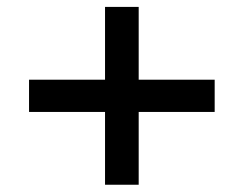

<svg xmlns="http://www.w3.org/2000/svg" viewBox="-20 -604 688 542"><path d="M276.5 -82.5V-288H62V-379H276.5V-584.5H371.5V-379H586V-288H371.5V-82.5Z"/></svg>

Font: Geologica EX Med
Style: Regular
Weight: 500
Designer: Sindre Bremnes, Frode Helland
Foundry: Monokrom Skriftforlag AS
Version: Version 1.010;gftools[0.9.28]